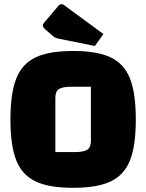

<svg xmlns="http://www.w3.org/2000/svg" viewBox="-20 -884 700 919"><path d="M330 -640Q445 -640 509.5 -609.5Q574 -579 602 -508.5Q630 -438 630 -312Q630 -186 602 -116Q574 -46 509.5 -15.5Q445 15 330 15Q215 15 150.5 -15.5Q86 -46 58 -116Q30 -186 30 -312Q30 -438 58 -508.5Q86 -579 150.5 -609.5Q215 -640 330 -640ZM336 -156Q381 -156 398 -167.5Q415 -179 415 -209V-469H323Q279 -469 262 -457.5Q245 -446 245 -416V-156ZM260 -699Q245 -702 234 -711L196 -744Q185 -754 185 -762Q185 -769 194 -779L257 -853Q263 -860 266.5 -862Q270 -864 275 -864Q281 -864 286 -860L475 -721L434 -664Z"/></svg>

Font: Changa ExtraBold
Style: Regular
Weight: 800
Designer: Eduardo Rodriguez Tunni
Foundry: Eduardo Rodriguez Tunni
Version: Version 2.002; ttfautohint (v1.5) -l 8 -r 50 -G 220 -x 14 -H